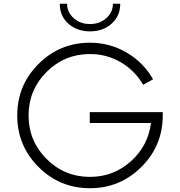

<svg xmlns="http://www.w3.org/2000/svg" viewBox="-20 -986 951 1016"><path d="M296.2 -966.2H335Q335 -921.2 370 -890Q405 -858.8 456.2 -858.8Q507.5 -858.8 542.5 -890Q577.5 -921.2 577.5 -966.2H616.2Q616.2 -901.2 570.6 -860.6Q525 -820 456.2 -820Q387.5 -820 341.9 -860.6Q296.2 -901.2 296.2 -966.2ZM455 -392.5H841.2V-375Q841.2 -215 728.1 -102.5Q615 10 456.2 10Q296.2 10 183.8 -102.5Q71.2 -215 71.2 -375Q71.2 -535 183.8 -647.5Q296.2 -760 456.2 -760Q561.2 -760 650.6 -707.5Q740 -655 790 -566.2L737.5 -537.5Q695 -611.2 620.6 -655.6Q546.2 -700 456.2 -700Q321.2 -700 226.2 -605Q131.2 -510 131.2 -375Q131.2 -240 226.2 -145Q321.2 -50 456.2 -50Q580 -50 671.9 -131.9Q763.8 -213.8 778.8 -335H455Z"/></svg>

Font: Now Light
Style: Regular
Weight: 300
Designer: Alfredo Marco Pradil
Foundry: Alfredo Marco Pradil
Version: Version 1.002;PS 001.002;hotconv 1.0.88;makeotf.lib2.5.64775